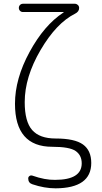

<svg xmlns="http://www.w3.org/2000/svg" viewBox="-20 -770 540 1020"><path d="M257.8 9.8Q59.6 9.8 59.6 -218.8Q59.6 -351.6 137.2 -494.1Q214.8 -636.7 316.4 -703.1Q318.4 -703.1 318.4 -705.1Q318.4 -706.1 317.4 -706.1H101.6Q92.8 -706.1 86.4 -712.4Q80.1 -718.8 80.1 -728Q80.1 -737.3 86.4 -743.7Q92.8 -750 101.6 -750H377.9Q386.7 -750 393.6 -743.7Q400.4 -737.3 400.4 -727.5Q400.4 -708 378.9 -697.3Q279.3 -647.5 195.3 -503.9Q111.3 -360.4 111.3 -227.5Q111.3 -124 150.9 -79.1Q190.4 -34.2 275.4 -34.2Q377 -34.2 420.9 -2.4Q464.8 29.3 464.8 95.7Q464.8 229.5 275.4 230.5Q215.8 230.5 152.3 209Q129.9 202.1 129.9 177.7Q129.9 169.9 136.7 165Q143.6 160.2 152.3 163.1Q218.8 186.5 272.5 185.5Q414.1 185.5 414.1 97.7Q414.1 54.7 381.8 32.2Q349.6 9.8 257.8 9.8Z"/></svg>

Font: Rounded Mgen+ 1m light
Style: Regular
Weight: 200
Designer: [Source Han Sans]
Ryoko NISHIZUKA  (kana & ideographs); Paul D. Hunt (Latin, Greek & Cyrillic); Wenlong ZHANG  (bopomofo
Version: Version 1.059.20150602